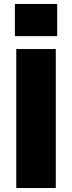

<svg xmlns="http://www.w3.org/2000/svg" viewBox="-20 -947 363 967"><path d="M261 -700V0H62V-700ZM268 -927V-765H55V-927Z"/></svg>

Font: Pathway Extreme ExtraBold
Style: Regular
Weight: 800
Designer: Eduardo Rodriguez Tunni
Foundry: Eduardo Rodriguez Tunni
Version: Version 1.001;gftools[0.9.26]